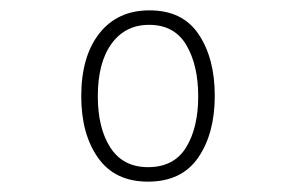

<svg xmlns="http://www.w3.org/2000/svg" viewBox="-20 -744 570 371"><path d="M266 -393Q202 -393 169.5 -439Q137 -485 137 -558Q137 -635 172 -679.5Q207 -724 269 -724Q333 -724 364 -677.5Q395 -631 395 -559Q395 -486 363 -439.5Q331 -393 266 -393ZM266 -421Q316 -421 339.5 -459Q363 -497 363 -558Q363 -618 340 -657Q317 -696 268 -696Q222 -696 195.5 -659.5Q169 -623 169 -558Q169 -496 193.5 -458.5Q218 -421 266 -421Z"/></svg>

Font: Noto Sans Mono Condensed ExtraLight
Style: Regular
Weight: 200
Width: 3
Designer: Monotype Design Team
Foundry: Monotype Imaging Inc.
Version: Version 2.014; ttfautohint (v1.8.4.7-5d5b)